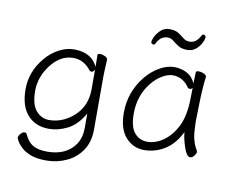

<svg xmlns="http://www.w3.org/2000/svg" viewBox="-90 -814 1335 1104"><g transform="rotate(10 577.5 -262.0)"><path d="M242 122Q354 122 406 46Q432 7 432 -51V-134Q392 -64 337.5 -36.5Q283 -9 229 -9Q151 -9 104.5 -60.5Q58 -112 58 -211Q58 -314 129 -398Q162 -437 205.5 -460.5Q249 -484 294 -484Q396 -484 432 -407L431 -475Q431 -484 445.5 -484Q460 -484 475 -476.5Q490 -469 490 -458V-457Q486 -381 486 -358V-50Q486 22 452.5 72Q419 122 363.5 147.5Q308 173 247.5 173Q187 173 152 158.5Q117 144 97.5 125Q78 106 70 90.5Q62 75 62 74Q62 61 74 48Q86 35 96 35Q106 35 110 45Q129 87 159.5 104.5Q190 122 242 122ZM382 -134Q430 -188 432 -270Q432 -302 432 -340V-390Q423 -375 414.5 -375Q406 -375 402 -380Q360 -435 298 -435Q224 -435 168 -363Q114 -292 114 -211.5Q114 -131 145.5 -95Q177 -59 221.5 -59Q266 -59 307 -78Q348 -97 382 -134Z M1089 -34Q1091 -30 1091 -23Q1091 -16 1080.5 -2.5Q1070 11 1058 11Q1046 11 1036.5 -3.5Q1027 -18 1020 -40Q1003 -90 1001 -126Q965 -53 909.5 -18.5Q854 16 789.5 16Q725 16 681.5 -32.5Q638 -81 638 -175Q638 -298 716 -393Q752 -436 795.5 -460Q839 -484 879.5 -484Q920 -484 953.5 -466Q987 -448 1003 -410Q1005 -456 1005 -475Q1005 -484 1020.5 -484Q1036 -484 1051.5 -477Q1067 -470 1067 -459V-457Q1059 -402 1056.5 -306.5Q1054 -211 1054 -195.5Q1054 -180 1056 -152Q1059 -81 1089 -34ZM968 -156Q1002 -222 1002 -334Q1002 -361 1003 -386Q998 -376 988.5 -376Q979 -376 976 -380Q957 -409 932 -422.5Q907 -436 879 -436Q851 -436 817.5 -416.5Q784 -397 756 -362Q695 -286 695 -180Q695 -103 724 -68.5Q753 -34 800 -34Q847 -34 892.5 -66Q938 -98 968 -156ZM738 -591Q723 -591 723 -606Q730 -640 755 -667Q780 -694 814 -694Q848 -694 867.5 -681Q887 -668 902.5 -655.5Q918 -643 938 -643Q978 -643 1000 -688Q1005 -697 1011 -697Q1017 -697 1021.5 -693Q1026 -689 1026 -682Q1019 -647 994 -620.5Q969 -594 935 -594Q901 -594 881.5 -606.5Q862 -619 846.5 -632Q831 -645 812 -645Q771 -645 749 -600Q745 -591 738 -591Z"/></g></svg>

Font: LXGW WenKai TC Light
Style: Regular
Weight: 300
Designer: LXGW / Fontworks Inc.
Foundry: LXGW / Fontworks Inc.
Version: Version 1.330